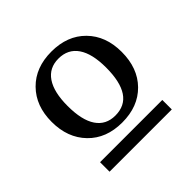

<svg xmlns="http://www.w3.org/2000/svg" viewBox="-123 -813 686 686"><g transform="rotate(-45 220.0 -470.0)"><path d="M219.5 -371.5Q269 -371.5 293.2 -408Q317.5 -444.5 317.5 -516.5Q317.5 -586.5 292.5 -623Q267.5 -659.5 219.5 -659.5Q172.5 -659.5 147.8 -623Q123 -586.5 123 -516.5Q123 -444.5 147.8 -408Q172.5 -371.5 219.5 -371.5ZM219.5 -336.5Q139 -336.5 90.8 -386.2Q42.5 -436 42.5 -516.5Q42.5 -597 90.8 -646Q139 -695 219.5 -695Q300 -695 348.2 -646Q396.5 -597 396.5 -516.5Q396.5 -434.5 348.2 -385.5Q300 -336.5 219.5 -336.5ZM63 -292.5H377.5V-244.5H63Z"/></g></svg>

Font: MM Phetkon
Style: Regular
Weight: 400
Designer: Khon Soe Zaw Thu
Version: Version 1.00 July 15, 2016, initial release